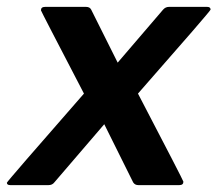

<svg xmlns="http://www.w3.org/2000/svg" viewBox="-45 -538 632 558"><path d="M476 0H357Q347 0 342 -8L258 -177L113 -8Q107 0 96 0H-15Q-25 0 -25 -7Q-25 -10 199 -266Q74 -506 74 -508Q74 -518 86 -518H205Q216 -518 220 -510L297 -356L429 -510Q436 -518 446 -518H557Q567 -518 567 -510Q565 -504 356 -266Q488 -13 488 -10Q488 0 476 0Z"/></svg>

Font: YamahaIndonesia935. App
Style: Bold Italic
Weight: 700
Italic angle: -10°
Designer: Dalton Maag Ltd
Foundry: Dalton Maag Ltd
Version: Version 1.002; January 01, 2024; Regular/Italic